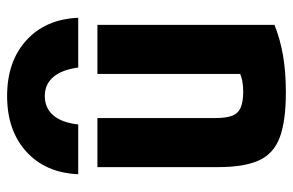

<svg xmlns="http://www.w3.org/2000/svg" viewBox="-162 -652 824 540"><g transform="rotate(-90 250.0 -382.0)"><path d="M250 -774Q347 -774 406.5 -720Q466 -666 470 -574H330Q324 -620 303.5 -644Q283 -668 250 -668Q216 -668 195.5 -644Q175 -620 170 -574H30Q34 -666 93.5 -720Q153 -774 250 -774ZM260 10Q180 10 134 -7Q88 -24 69 -65.5Q50 -107 50 -180V-520H188V-188Q188 -158 194.5 -141Q201 -124 217.5 -117Q234 -110 262 -110Q279 -110 292 -112.5Q305 -115 321.5 -122.5Q338 -130 364 -144L312 -58V-520H450V-22Q410 -6 364 2Q318 10 260 10Z"/></g></svg>

Font: M PLUS Code Latin
Style: Bold
Weight: 700
Designer: Coji Morishita
Foundry: UNDERFOREST DESIGN
Version: Version 1.002; ttfautohint (v1.8.3)